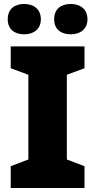

<svg xmlns="http://www.w3.org/2000/svg" viewBox="-20 -948 480 968"><path d="M19 -851C19 -799 55 -775 102 -775C147 -775 186 -799 186 -851C186 -904 147 -928 102 -928C55 -928 19 -904 19 -851ZM253 -851C253 -799 289 -775 337 -775C382 -775 421 -799 421 -851C421 -904 382 -928 337 -928C289 -928 253 -904 253 -851ZM406 0V-110L317 -144V-571L406 -604V-714H34V-604L123 -571V-144L34 -110V0Z"/></svg>

Font: Noto Sans Canadian Aboriginal Black
Style: Regular
Weight: 900
Designer: Monotype Design Team, Typotheque's Kevin King
Foundry: Monotype Imaging Inc.
Version: Version 2.004